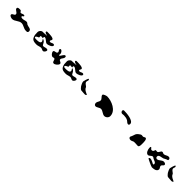

<svg xmlns="http://www.w3.org/2000/svg" viewBox="1066 -4031 7369 7369"><g transform="rotate(45 4750.5 -346.5)"><path d="M233 -250C233 -185 336 -159 385 -159C521 -159 613 -307 753 -307C868 -307 951 -213 1070 -213H1127C1165 -214 1181 -254 1181 -285C1181 -405 1033 -384 960 -420C921 -439 900 -480 854 -480C786 -480 724 -446 658 -446C632 -446 572 -452 572 -490C572 -526 634 -527 634 -563C634 -589 605 -594 587 -594C541 -594 506 -559 460 -559C407 -559 418 -620 373 -633C366 -634 334 -634 327 -634C287 -634 212 -634 212 -576C212 -484 360 -478 360 -390C360 -314 233 -322 233 -250Z M1436 -347C1478 -164 1546 -126 1742 -126C1815 -126 1881 -167 1954 -167C2003 -167 2039 -126 2087 -126C2139 -126 2190 -198 2190 -247C2190 -285 2155 -294 2125 -294C2071 -294 2022 -266 1969 -266C1893 -266 1914 -419 1763 -460L1762 -457C1762 -419 1810 -390 1810 -348C1810 -249 1640 -259 1572 -259C1549 -259 1495 -262 1495 -296C1495 -354 1619 -380 1619 -393V-473C1619 -475 1626 -480 1629 -480H1648C1677 -480 1704 -473 1733 -473H1743C1735 -487 1735 -500 1735 -515C1735 -530 1742 -553 1763 -553C1864 -553 1914 -426 2006 -426C2070 -426 2236 -487 2236 -563C2236 -592 2208 -607 2183 -607C2134 -607 2095 -565 2045 -565C2023 -565 2002 -572 2002 -599C2002 -632 2036 -653 2036 -687C2036 -767 1791 -767 1749 -767H1676C1659 -762 1648 -750 1648 -733C1648 -682 1743 -664 1783 -660V-653C1708 -645 1603 -642 1536 -640C1481 -623 1429 -557 1429 -499C1429 -448 1433 -396 1436 -347Z M2580 -240C2668 -240 2620 -79 2722 -79C2788 -79 2904 -173 2904 -243C2904 -322 2783 -299 2783 -373C2783 -439 2864 -484 2864 -557C2864 -593 2857 -614 2818 -614C2762 -614 2710 -483 2670 -447C2668 -446 2659 -446 2657 -446C2640 -446 2636 -449 2636 -466C2636 -485 2643 -504 2643 -523C2643 -575 2585 -661 2532 -661C2508 -661 2490 -640 2490 -617C2490 -576 2537 -556 2537 -513C2537 -405 2370 -477 2370 -387C2370 -323 2448 -226 2513 -226C2516 -226 2523 -227 2523 -227C2529 -228 2571 -239 2577 -240Z M3026 -347C3068 -164 3136 -126 3332 -126C3405 -126 3471 -167 3544 -167C3593 -167 3629 -126 3677 -126C3729 -126 3780 -198 3780 -247C3780 -285 3745 -294 3715 -294C3661 -294 3612 -266 3559 -266C3483 -266 3504 -419 3353 -460L3352 -457C3352 -419 3400 -390 3400 -348C3400 -249 3230 -259 3162 -259C3139 -259 3085 -262 3085 -296C3085 -354 3209 -380 3209 -393V-473C3209 -475 3216 -480 3219 -480H3238C3267 -480 3294 -473 3323 -473H3333C3325 -487 3325 -500 3325 -515C3325 -530 3332 -553 3353 -553C3454 -553 3504 -426 3596 -426C3660 -426 3826 -487 3826 -563C3826 -592 3798 -607 3773 -607C3724 -607 3685 -565 3635 -565C3613 -565 3592 -572 3592 -599C3592 -632 3626 -653 3626 -687C3626 -767 3381 -767 3339 -767H3266C3249 -762 3238 -750 3238 -733C3238 -682 3333 -664 3373 -660V-653C3298 -645 3193 -642 3126 -640C3071 -623 3019 -557 3019 -499C3019 -448 3023 -396 3026 -347Z M4193 -100C4257 -98 4317 -86 4380 -86C4386 -86 4414 -87 4420 -87C4435 -91 4468 -107 4468 -127C4468 -128 4467 -132 4467 -133C4409 -158 4302 -207 4267 -260C4230 -315 4257 -305 4213 -340C4166 -378 4099 -408 4099 -481C4099 -511 4121 -535 4121 -567C4121 -589 4113 -614 4086 -614C4064 -614 4007 -424 4007 -393C4007 -347 4055 -245 4080 -207C4118 -165 4143 -121 4193 -100Z M5239 -134C5336 -134 5418 -26 5517 -26C5604 -26 5686 -102 5686 -190C5686 -482 5314 -640 5068 -640C5034 -640 4891 -597 4891 -550C4891 -473 4999 -436 4999 -350C4999 -277 4932 -229 4932 -157C4932 -108 4960 -53 5015 -53C5095 -53 5158 -134 5239 -134Z M6035 -580C6101 -580 6189 -567 6246 -533C6292 -506 6330 -446 6387 -446C6425 -446 6440 -480 6440 -514C6440 -690 6046 -714 5920 -714C5882 -714 5859 -700 5859 -659C5859 -616 5898 -573 5942 -573C5973 -573 6004 -580 6035 -580Z M6782 -157C6782 -106 6839 -86 6883 -86C6935 -86 6973 -121 7023 -133C7032 -133 7076 -134 7086 -134C7137 -134 7187 -126 7237 -126C7311 -126 7303 -263 7303 -321C7303 -370 7307 -560 7229 -560C7193 -560 7164 -520 7126 -520C7105 -520 7084 -527 7062 -527C7044 -527 7025 -523 7009 -513C6809 -384 6882 -361 6783 -173C6783 -171 6782 -159 6782 -157Z M7867 -80C7867 -70 8165 74 8202 74C8257 74 8287 67 8354 53C8409 29 8455 -3 8455 -68C8455 -126 8400 -149 8400 -205C8400 -264 8482 -282 8482 -340C8482 -389 8418 -407 8378 -407C8273 -407 8219 -286 8117 -286C8075 -286 8047 -317 8047 -360C8047 -466 8201 -455 8268 -480C8329 -503 8360 -538 8428 -553C8455 -564 8455 -577 8455 -598C8455 -644 8416 -674 8371 -674C8296 -674 8240 -606 8166 -606C8132 -606 8108 -634 8075 -634C7995 -634 7998 -493 7915 -493C7894 -493 7874 -501 7853 -501C7803 -501 7839 -386 7731 -386C7722 -386 7707 -387 7701 -393L7634 -460C7633 -461 7624 -457 7621 -453C7618 -450 7609 -431 7608 -427C7607 -421 7607 -393 7607 -387C7607 -308 7659 -153 7758 -153C7832 -153 7870 -247 7941 -247C7964 -247 8001 -215 8014 -207C8072 -172 8181 -166 8181 -70C8181 -50 8166 -46 8151 -46C8148 -46 8137 -46 8134 -47C8090 -68 7996 -127 7931 -127C7898 -127 7867 -115 7867 -80Z M8902 -100C8966 -98 9026 -86 9089 -86C9095 -86 9123 -87 9129 -87C9144 -91 9177 -107 9177 -127C9177 -128 9176 -132 9176 -133C9118 -158 9011 -207 8976 -260C8939 -315 8966 -305 8922 -340C8875 -378 8808 -408 8808 -481C8808 -511 8830 -535 8830 -567C8830 -589 8822 -614 8795 -614C8773 -614 8716 -424 8716 -393C8716 -347 8764 -245 8789 -207C8827 -165 8852 -121 8902 -100Z"/></g></svg>

Font: CISF Camouflage Kit
Style: Ste
Weight: 400
Designer: Robert Jablonski, Jasper
Foundry: Cannot Into Space Fonts
Version: Version 1.27